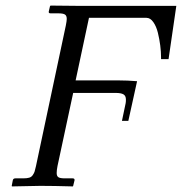

<svg xmlns="http://www.w3.org/2000/svg" viewBox="-20 -666 652 688"><path d="M611.8 -645 584 -454.1H557.1V-460.9Q557.1 -480.5 554.2 -503.2Q551.3 -525.9 545.7 -548.8Q540 -571.8 529.3 -586.9Q518.6 -602.1 504.9 -602.1H298.8L251 -377.9H403.8Q437.5 -377.9 471.2 -375L439.9 -232.9H417L430.2 -295.9Q431.2 -300.8 431.2 -309.1Q431.2 -322.8 422.4 -327.9Q413.6 -333 395 -333H242.2L186 -70.8Q183.1 -56.2 183.1 -45.9Q183.1 -34.7 189.5 -30.8Q195.8 -26.9 211.9 -26.9H240.2Q248 -26.9 247.1 -20L242.2 0L241.2 2Q170.9 0 125 0L22.9 2L22 0L25.9 -20Q27.3 -26.9 35.2 -26.9H64Q76.7 -26.9 84.7 -29.3Q92.8 -31.7 97.4 -38.6Q102.1 -45.4 104 -51.3Q106 -57.1 108.9 -70.8L215.8 -574.2Q219.2 -591.3 219.2 -598.1Q219.2 -609.9 212.6 -614Q206.1 -618.2 189 -618.2H161.1Q153.3 -618.2 154.8 -625L159.2 -644L161.1 -646L259.8 -645Z"/></svg>

Font: Linux Libertine G
Style: Italic
Weight: 400
Italic angle: -12°
Designer: Philipp H. Poll
Foundry: Philipp H. Poll
Version: Version 5.1.3